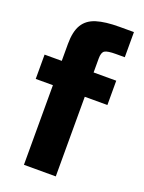

<svg xmlns="http://www.w3.org/2000/svg" viewBox="-139 -794 645 861"><g transform="rotate(20 183.5 -364.0)"><path d="M87 0V-380H5V-496H87V-577Q87 -636 107 -669Q127 -702 169 -715Q211 -728 278 -728H347V-608H305Q265 -608 252 -600Q239 -592 239 -563V-496H347V-380H239V0Z"/></g></svg>

Font: Atkinson Hyperlegible
Style: Bold
Weight: 700
Designer: Elliott Scott, Megan Eiswerth, Linus Boman, Theodore Petrosky
Foundry: Braille Institute
Version: Version 1.006; ttfautohint (v1.8.3)